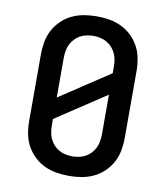

<svg xmlns="http://www.w3.org/2000/svg" viewBox="-84 -813 768 890"><g transform="rotate(10 300.0 -367.5)"><path d="M300 8Q270 8 240.5 3Q211 -2 184.5 -14.5Q158 -27 136 -48Q114 -69 100 -95Q86 -121 80.5 -150.5Q75 -180 75 -210V-525Q75 -555 80.5 -584.5Q86 -614 100 -640Q114 -666 136 -687Q158 -708 184.5 -720.5Q211 -733 240.5 -738Q270 -743 300 -743Q330 -743 359.5 -738Q389 -733 415.5 -720.5Q442 -708 464 -687Q486 -666 500 -640Q514 -614 519.5 -584.5Q525 -555 525 -525V-210Q525 -180 519.5 -150.5Q514 -121 500 -95Q486 -69 464 -48Q442 -27 415.5 -14.5Q389 -2 359.5 3Q330 8 300 8ZM182 -340 418 -496V-525Q418 -541 415.5 -557.5Q413 -574 406 -589Q399 -604 388 -616Q377 -628 363 -636Q349 -644 332.5 -647.5Q316 -651 300 -651Q284 -651 267.5 -647.5Q251 -644 237 -636Q223 -628 212 -616Q201 -604 194 -589Q187 -574 184.5 -557.5Q182 -541 182 -525ZM300 -84Q316 -84 332.5 -87.5Q349 -91 363 -99Q377 -107 388 -119Q399 -131 406 -146Q413 -161 415.5 -177.5Q418 -194 418 -210V-395L182 -239V-210Q182 -194 184.5 -177.5Q187 -161 194 -146Q201 -131 212 -119Q223 -107 237 -99Q251 -91 267.5 -87.5Q284 -84 300 -84Z"/></g></svg>

Font: Iosevka SS04 Semibold Extended
Style: Regular
Weight: 600
Width: 7
Monospace: yes
Designer: Belleve Invis
Foundry: Belleve Invis
Version: Version 19.0.0; ttfautohint (v1.8.4)